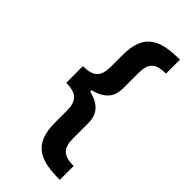

<svg xmlns="http://www.w3.org/2000/svg" viewBox="-282 -831 1026 1026"><g transform="rotate(45 231.5 -318.0)"><path d="M68.8 -380.9V-254.9C149.4 -254.9 176.8 -223.6 176.8 -149.9V-61C176.8 105 268.6 136.2 411.1 136.2V31.2C327.1 31.2 304.7 -2 304.7 -73.7V-184.6C304.7 -238.3 285.6 -290 192.4 -312.5V-323.2C285.6 -345.7 304.7 -397 304.7 -450.7V-562C304.7 -634.3 327.6 -667 411.1 -666.5V-772C268.6 -772 176.8 -740.7 176.8 -574.7V-485.4C176.8 -411.1 149.4 -380.9 68.8 -380.9Z"/></g></svg>

Font: Raveo SemiBold
Style: Regular
Weight: 600
Designer: Jakub Foglar, Rasmus Andersson (Inter)
Foundry: Jakubfoglar.com
Version: Version 1.100;Glyphs 3.2.3 (3260)